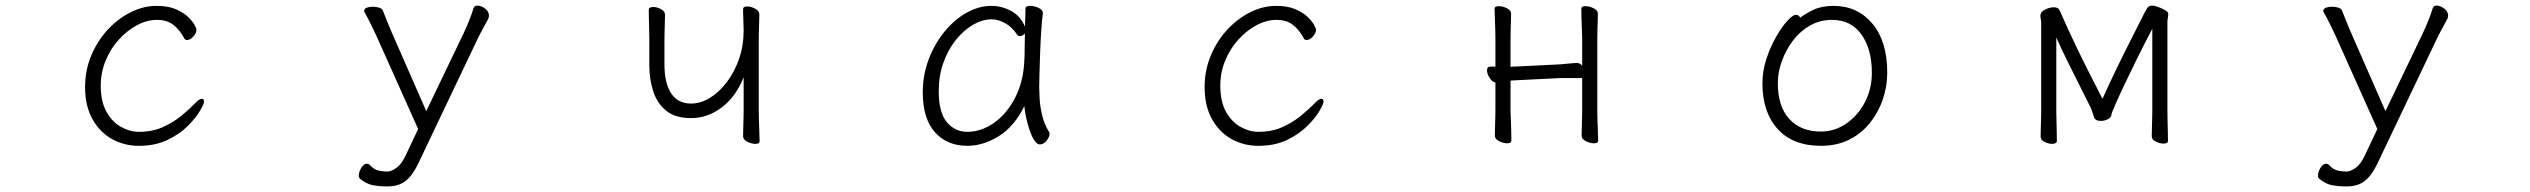

<svg xmlns="http://www.w3.org/2000/svg" viewBox="-20 -505 9040 686"><path d="M709 -142Q709 -134 694.5 -109Q680 -84 651 -55Q622 -26 578.5 -5Q535 16 476 16Q424 16 380.5 -8Q337 -32 310.5 -79Q284 -126 284 -194Q284 -254 306 -306.5Q328 -359 365 -399Q402 -439 447.5 -461.5Q493 -484 539 -484Q581 -484 608.5 -472Q636 -460 652 -444.5Q668 -429 675 -416Q682 -403 682 -400Q682 -386 670.5 -374Q659 -362 648 -362Q642 -362 639 -367Q622 -399 599 -416.5Q576 -434 541 -434Q505 -434 469.5 -415Q434 -396 404.5 -363.5Q375 -331 357.5 -288.5Q340 -246 340 -199Q340 -142 360.5 -105.5Q381 -69 412.5 -51.5Q444 -34 476 -34Q524 -34 561 -50.5Q598 -67 627.5 -91Q657 -115 680 -139Q693 -152 701 -152Q709 -152 709 -142Z M1356 161Q1337 161 1313.5 157Q1290 153 1267 134Q1262 131 1262 122Q1262 109 1271 94.5Q1280 80 1291 80Q1298 80 1304 87Q1317 101 1333.5 104.5Q1350 108 1363 108Q1379 108 1397.5 94Q1416 80 1430 49L1474 -44L1324 -379Q1317 -394 1304.5 -419.5Q1292 -445 1283 -460Q1281 -464 1281 -466Q1281 -474 1290.5 -477.5Q1300 -481 1312 -481Q1324 -481 1335 -477.5Q1346 -474 1348 -467Q1355 -449 1362.5 -430.5Q1370 -412 1378 -393L1503 -108L1635 -383Q1645 -404 1655 -428.5Q1665 -453 1672 -476Q1675 -485 1686 -485Q1699 -485 1713 -474.5Q1727 -464 1727 -449Q1727 -443 1724 -437Q1716 -422 1705 -402Q1694 -382 1685 -363L1474 80Q1454 122 1429 141.5Q1404 161 1366 161Z M2637 -229Q2609 -159 2558.5 -121Q2508 -83 2449 -83Q2392 -83 2359.5 -110Q2327 -137 2313.5 -180Q2300 -223 2300 -271V-364Q2300 -370 2299.5 -391Q2299 -412 2298.5 -435.5Q2298 -459 2298 -470Q2298 -480 2314 -480Q2327 -480 2341.5 -472.5Q2356 -465 2356 -452Q2356 -444 2355.5 -427.5Q2355 -411 2354.5 -393.5Q2354 -376 2354 -364V-275Q2354 -208 2378 -171.5Q2402 -135 2449 -135Q2483 -135 2516 -155Q2549 -175 2576.5 -211Q2604 -247 2620.5 -294.5Q2637 -342 2637 -397Q2637 -415 2636 -432Q2635 -449 2635 -463V-473Q2635 -482 2650 -482Q2663 -482 2678 -474Q2693 -466 2693 -454Q2693 -446 2692.5 -429.5Q2692 -413 2691.5 -395Q2691 -377 2691 -365V-106Q2691 -100 2691.5 -79Q2692 -58 2693 -35Q2694 -12 2694 0Q2694 9 2679 9Q2666 9 2650.5 1.5Q2635 -6 2635 -18Q2635 -26 2635.5 -44.5Q2636 -63 2636.5 -81Q2637 -99 2637 -106Z M3706 -457Q3703 -435 3700.5 -398.5Q3698 -362 3696.5 -321.5Q3695 -281 3694 -246Q3693 -211 3693 -193Q3693 -180 3694.5 -152.5Q3696 -125 3703.5 -93Q3711 -61 3728 -34Q3730 -30 3730 -27Q3730 -16 3719.5 -2.5Q3709 11 3695 11Q3685 11 3675.5 -3.5Q3666 -18 3658.5 -40.5Q3651 -63 3646 -86Q3641 -109 3640 -126Q3604 -53 3548.5 -18.5Q3493 16 3436 16Q3364 16 3320.5 -32.5Q3277 -81 3277 -175Q3277 -238 3298.5 -294Q3320 -350 3355.5 -393Q3391 -436 3434.5 -460Q3478 -484 3522 -484Q3559 -484 3592.5 -466Q3626 -448 3642 -410Q3643 -433 3643.5 -450.5Q3644 -468 3644 -475Q3644 -484 3661 -484Q3675 -484 3690.5 -477Q3706 -470 3706 -459ZM3642 -386Q3640 -382 3634.5 -379Q3629 -376 3624 -376Q3618 -376 3615 -380Q3596 -409 3571 -422.5Q3546 -436 3523 -436Q3490 -436 3456.5 -416.5Q3423 -397 3395 -362Q3367 -327 3350.5 -280.5Q3334 -234 3334 -180Q3334 -103 3363 -68.5Q3392 -34 3436 -34Q3486 -34 3531.5 -66Q3577 -98 3607 -156Q3637 -214 3640 -291Q3641 -306 3641 -333.5Q3641 -361 3642 -386Z M4709 -142Q4709 -134 4694.5 -109Q4680 -84 4651 -55Q4622 -26 4578.5 -5Q4535 16 4476 16Q4424 16 4380.5 -8Q4337 -32 4310.5 -79Q4284 -126 4284 -194Q4284 -254 4306 -306.5Q4328 -359 4365 -399Q4402 -439 4447.5 -461.5Q4493 -484 4539 -484Q4581 -484 4608.5 -472Q4636 -460 4652 -444.5Q4668 -429 4675 -416Q4682 -403 4682 -400Q4682 -386 4670.5 -374Q4659 -362 4648 -362Q4642 -362 4639 -367Q4622 -399 4599 -416.5Q4576 -434 4541 -434Q4505 -434 4469.5 -415Q4434 -396 4404.5 -363.5Q4375 -331 4357.5 -288.5Q4340 -246 4340 -199Q4340 -142 4360.5 -105.5Q4381 -69 4412.5 -51.5Q4444 -34 4476 -34Q4524 -34 4561 -50.5Q4598 -67 4627.5 -91Q4657 -115 4680 -139Q4693 -152 4701 -152Q4709 -152 4709 -142Z M5633 -226H5554L5392 -218Q5388 -218 5384.5 -217.5Q5381 -217 5377 -217V-108Q5377 -102 5378 -81Q5379 -60 5379.5 -37Q5380 -14 5380 -2Q5380 7 5365 7Q5352 7 5336.5 -0.5Q5321 -8 5321 -20Q5321 -28 5321.5 -46.5Q5322 -65 5322.5 -83Q5323 -101 5323 -108V-210Q5312 -212 5302.5 -226.5Q5293 -241 5293 -253Q5293 -267 5305 -267H5323V-367Q5323 -377 5322.5 -398Q5322 -419 5321 -441Q5320 -463 5320 -474Q5320 -483 5335 -483Q5349 -483 5364 -475.5Q5379 -468 5379 -456Q5379 -448 5378.5 -431.5Q5378 -415 5377.5 -397Q5377 -379 5377 -367V-266Q5381 -267 5384.5 -267Q5388 -267 5391 -267L5553 -275Q5568 -276 5586.5 -278Q5605 -280 5615 -280Q5625 -280 5633 -270V-367Q5633 -377 5632 -398Q5631 -419 5630.5 -441Q5630 -463 5630 -474Q5630 -483 5645 -483Q5659 -483 5674 -475.5Q5689 -468 5689 -456Q5689 -448 5688.5 -431.5Q5688 -415 5687.5 -397Q5687 -379 5687 -367V-108Q5687 -102 5687.5 -81Q5688 -60 5689 -37Q5690 -14 5690 -2Q5690 7 5675 7Q5662 7 5646.5 -0.5Q5631 -8 5631 -20Q5631 -28 5631.5 -46.5Q5632 -65 5632.5 -83Q5633 -101 5633 -108Z M6412 -442Q6432 -457 6460.5 -470.5Q6489 -484 6531 -484Q6616 -484 6669.5 -421Q6723 -358 6723 -245Q6723 -197 6707.5 -151Q6692 -105 6662 -67Q6632 -29 6588 -6.5Q6544 16 6486 16Q6386 16 6331.5 -44Q6277 -104 6277 -207Q6277 -252 6291.5 -295.5Q6306 -339 6326.5 -374.5Q6347 -410 6366.5 -431Q6386 -452 6396 -452Q6407 -452 6412 -442ZM6486 -35Q6535 -35 6576.5 -63.5Q6618 -92 6643 -139.5Q6668 -187 6668 -245Q6668 -329 6631 -381.5Q6594 -434 6525 -434Q6483 -434 6447.5 -414Q6412 -394 6386.5 -360.5Q6361 -327 6346.5 -287Q6332 -247 6332 -208Q6332 -125 6373 -80Q6414 -35 6486 -35Z M7670 -402Q7642 -349 7616 -296.5Q7590 -244 7569 -199.5Q7548 -155 7536 -127Q7524 -99 7524 -96Q7524 -86 7512 -79.5Q7500 -73 7487 -73Q7466 -73 7462 -86Q7459 -95 7455.5 -105.5Q7452 -116 7449 -122Q7432 -157 7409 -202Q7386 -247 7364 -292Q7342 -337 7327 -371V-106Q7327 -100 7327.5 -79Q7328 -58 7328.5 -35.5Q7329 -13 7329 -1Q7329 4 7324 6.5Q7319 9 7312 9Q7299 9 7285 2Q7271 -5 7271 -16Q7271 -24 7271.5 -43Q7272 -62 7272.5 -80.5Q7273 -99 7273 -106V-422Q7273 -430 7271.5 -437Q7270 -444 7270 -449Q7270 -451 7270.5 -452.5Q7271 -454 7271 -455Q7273 -464 7288.5 -471.5Q7304 -479 7318 -479Q7326 -479 7332 -476Q7337 -473 7340 -465.5Q7343 -458 7346 -452Q7369 -400 7395 -345.5Q7421 -291 7446.5 -241Q7472 -191 7492 -152Q7514 -201 7540 -255Q7566 -309 7592.5 -361Q7619 -413 7640 -455Q7645 -465 7651 -475Q7657 -485 7670 -485Q7678 -485 7691.5 -480Q7705 -475 7716 -468.5Q7727 -462 7727 -456Q7727 -449 7725.5 -441.5Q7724 -434 7724 -425V-106Q7724 -96 7724.5 -75Q7725 -54 7725.5 -33.5Q7726 -13 7726 -1Q7726 8 7710 8Q7697 8 7682.5 1Q7668 -6 7668 -18Q7668 -26 7668.5 -44.5Q7669 -63 7669.5 -81Q7670 -99 7670 -106Z M8356 161Q8337 161 8313.5 157Q8290 153 8267 134Q8262 131 8262 122Q8262 109 8271 94.5Q8280 80 8291 80Q8298 80 8304 87Q8317 101 8333.5 104.5Q8350 108 8363 108Q8379 108 8397.5 94Q8416 80 8430 49L8474 -44L8324 -379Q8317 -394 8304.5 -419.5Q8292 -445 8283 -460Q8281 -464 8281 -466Q8281 -474 8290.5 -477.5Q8300 -481 8312 -481Q8324 -481 8335 -477.5Q8346 -474 8348 -467Q8355 -449 8362.5 -430.5Q8370 -412 8378 -393L8503 -108L8635 -383Q8645 -404 8655 -428.5Q8665 -453 8672 -476Q8675 -485 8686 -485Q8699 -485 8713 -474.5Q8727 -464 8727 -449Q8727 -443 8724 -437Q8716 -422 8705 -402Q8694 -382 8685 -363L8474 80Q8454 122 8429 141.5Q8404 161 8366 161Z"/></svg>

Font: Moon Stars Kai T HW Light
Style: Regular
Weight: 300
Designer: GuiWonder
Version: Version 1.101